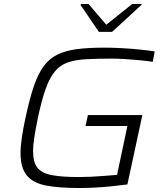

<svg xmlns="http://www.w3.org/2000/svg" viewBox="-20 -935 835 963"><path d="M376 8Q275 8 210.5 -4.5Q146 -17 114.5 -55Q83 -93 83 -167Q83 -201 89.5 -245.5Q96 -290 108 -345Q128 -438 149 -500.5Q170 -563 198.5 -602Q227 -641 267.5 -661Q308 -681 365 -688.5Q422 -696 502 -696Q544 -696 591 -693.5Q638 -691 681.5 -686.5Q725 -682 756 -677L746 -625Q712 -630 674.5 -633.5Q637 -637 602.5 -639Q568 -641 543 -641Q467 -641 412 -638Q357 -635 319 -621.5Q281 -608 255 -576.5Q229 -545 209 -489Q189 -433 170 -344Q159 -290 152.5 -249Q146 -208 146 -175Q146 -121 168 -93.5Q190 -66 240.5 -56.5Q291 -47 376 -47Q402 -47 436.5 -48.5Q471 -50 506.5 -53Q542 -56 567 -58L619 -303H409L421 -358H694L619 -10Q581 -5 538 -0.5Q495 4 453 6Q411 8 376 8ZM476 -775 384 -910 386 -915H424L513 -811L643 -915H691L689 -910L542 -775Z"/></svg>

Font: Saira Expanded Light
Style: Italic
Weight: 300
Width: 7
Italic angle: -12°
Designer: Hector Gatti with collaboration of the Omnibus-Type team
Foundry: Omnibus-Type
Version: Version 1.101